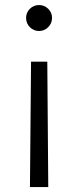

<svg xmlns="http://www.w3.org/2000/svg" viewBox="-20 -573 314 773"><path d="M100.6 180.2 105 -324.7H170.4L174.3 180.2ZM137.2 -448.2Q115.7 -448.2 100.3 -463.6Q85 -479 85 -501Q85 -522.5 100.3 -537.6Q115.7 -552.7 137.2 -552.7Q158.7 -552.7 174.1 -537.6Q189.5 -522.5 189.5 -501Q189.5 -479 174.1 -463.6Q158.7 -448.2 137.2 -448.2Z"/></svg>

Font: Inter 16pt Light
Style: Regular
Weight: 300
Version: Version 4.001;git-66647c0bb